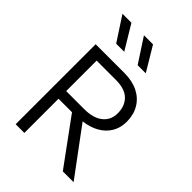

<svg xmlns="http://www.w3.org/2000/svg" viewBox="-269 -1069 1188 1188"><g transform="rotate(45 325.0 -475.0)"><path d="M97 0V-700H348.5Q417.5 -700 467.8 -675Q518 -650 545.2 -604.2Q572.5 -558.5 572.5 -497Q572.5 -444 548.5 -403.5Q524.5 -363 480.8 -337.8Q437 -312.5 377.5 -305.5L604 0H509.5L291 -299H173V0ZM173 -366H331Q409.5 -366 452.8 -400.5Q496 -435 496 -495Q496 -557.5 458.2 -595Q420.5 -632.5 341.5 -632.5H173ZM443.5 -792H372.5L269 -950.5H348.5ZM255 -792H184.5L81 -950.5H159.5Z"/></g></svg>

Font: Geologica Cursive ExtraLight
Style: Regular
Weight: 250
Designer: Sindre Bremnes, Frode Helland
Foundry: Monokrom Skriftforlag AS
Version: Version 1.010;gftools[0.9.28]